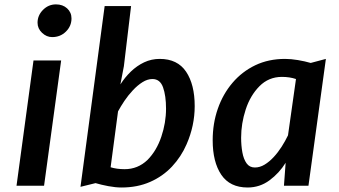

<svg xmlns="http://www.w3.org/2000/svg" viewBox="-20 -826 1506 854"><path d="M53.5 0 129 -557H252L176 0ZM212 -661Q187 -661 167 -680Q147 -699 147 -725Q147 -757.5 171.2 -782Q195.5 -806.5 229 -806.5Q259 -806.5 278.5 -788.8Q298 -771 298 -744Q298 -710 273.2 -685.5Q248.5 -661 212 -661Z M520.5 8Q494 8 462 2Q430 -4 405 -11.5L338 5L445.5 -799H563L531 -531.5L515.5 -450.5Q535.5 -482 562.2 -507.8Q589 -533.5 621.2 -548.8Q653.5 -564 690.5 -564Q769.5 -564 807.8 -507Q846 -450 846 -354Q846 -267 810 -184.5Q786 -129 745 -85.2Q704 -41.5 647.5 -16.8Q591 8 520.5 8ZM534.5 -73.5Q593 -73.5 636 -114.5Q676.5 -155.5 697.5 -217.8Q718.5 -280 718.5 -342.5Q718.5 -400.5 705.2 -437.5Q692 -474.5 658 -474.5Q636 -474.5 613.8 -460.5Q591.5 -446.5 570.8 -424.2Q550 -402 533.2 -377Q516.5 -352 505 -330.5L472 -82Q499.5 -73.5 534.5 -73.5Z M1081.5 8Q1002.5 8 964.2 -48.8Q926 -105.5 926 -202Q926 -277 948.8 -342.2Q971.5 -407.5 1014 -457.5Q1056.5 -507.5 1115.5 -535.8Q1174.5 -564 1248 -564Q1274 -564 1305.2 -558.8Q1336.5 -553.5 1362 -546L1429.5 -564L1352 0H1243L1250.5 -102Q1222 -56 1178.8 -24Q1135.5 8 1081.5 8ZM1113.5 -81Q1136 -81 1157 -93.8Q1178 -106.5 1197.2 -127.2Q1216.5 -148 1232.8 -173.5Q1249 -199 1261 -224L1296.5 -474.5Q1268.5 -484 1234 -484Q1175 -484 1134 -442.5Q1093 -401 1072.8 -338.8Q1052.5 -276.5 1052.5 -213.5Q1052.5 -179 1058 -148.5Q1063.5 -118 1076.8 -99.5Q1090 -81 1113.5 -81Z"/></svg>

Font: Merriweather Sans Medium
Style: Italic
Weight: 500
Italic angle: -7.5°
Designer: Eben Sorkin
Foundry: Eben Sorkin
Version: Version 2.001